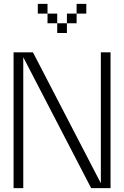

<svg xmlns="http://www.w3.org/2000/svg" viewBox="-20 -970 640 990"><path d="M450 0H550V-700H500V-25L150 -700H50V0H100V-675ZM175 -900H225V-950H175ZM225 -850H275V-900H225ZM275 -800H325V-850H275ZM325 -850H375V-900H325ZM375 -900H425V-950H375Z"/></svg>

Font: LS-VG5000 Light
Style: Regular
Weight: 400
Designer: Justin Bihan, 2021
Foundry: Justin Bihan, 2021
Version: Version 1.000;Glyphs 3.1.2 (3151)